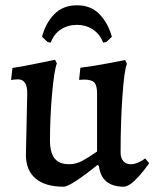

<svg xmlns="http://www.w3.org/2000/svg" viewBox="-20 -694 584 726"><path d="M48 -394Q39 -394 31.5 -393Q24 -392 22 -391L27 -437Q72 -444 122.5 -454.5Q173 -465 188 -468L195 -454Q185 -429 177 -340.5Q169 -252 169 -163Q169 -117 186.5 -95Q204 -73 241 -73Q267 -73 290.5 -85.5Q314 -98 347 -121V-341Q347 -371 336.5 -382Q326 -393 299 -393L279 -392L284 -438Q333 -444 385.5 -454Q438 -464 453 -467L460 -453Q450 -430 443 -331.5Q436 -233 436 -117Q436 -97 446 -85Q456 -73 474 -73Q487 -73 499 -78Q511 -83 519 -88Q527 -93 529 -95L544 -77Q540 -71 524.5 -50.5Q509 -30 488 -10Q467 10 449 12Q363 12 354 -67L348 -70Q304 -34 269 -11Q234 12 221 12Q151 12 114.5 -19Q78 -50 78 -109L83 -342Q83 -394 48 -394ZM172 -533 160 -535 139 -555Q152 -606 185 -640Q218 -674 271 -674Q324 -674 356.5 -640Q389 -606 403 -555L382 -535L370 -533Q357 -566 330.5 -583Q304 -600 271 -600Q237 -600 210.5 -583Q184 -566 172 -533Z"/></svg>

Font: Alegreya Medium
Style: Regular
Weight: 500
Designer: Juan Pablo del Peral
Foundry: Huerta Tipografica
Version: Version 2.007; ttfautohint (v1.6)